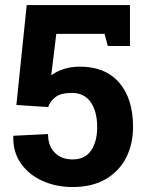

<svg xmlns="http://www.w3.org/2000/svg" viewBox="-20 -731 573 761"><path d="M267.6 10.3Q202.6 10.3 148.7 -13.9Q94.7 -38.1 63 -83Q31.2 -127.9 32.7 -190.4L33.7 -192.9L170.4 -199.7Q170.4 -152.3 197.3 -125.7Q224.1 -99.1 267.6 -99.1Q317.4 -99.1 341.3 -134.8Q365.2 -170.4 365.2 -227.1Q365.2 -288.6 339.8 -325.7Q314.5 -362.8 264.2 -362.8Q223.6 -362.8 201.9 -347.7Q180.2 -332.5 170.9 -306.6L44.9 -314.9L85.9 -710.9H495.1V-548.8H407.2L394.5 -596.7H203.1L183.1 -432.6Q203.1 -447.3 231 -456.8Q258.8 -466.3 292.5 -466.8Q395 -468.3 451.2 -404.8Q507.3 -341.3 507.3 -228Q507.3 -159.7 479.7 -105.7Q452.1 -51.8 398.7 -20.8Q345.2 10.3 267.6 10.3Z"/></svg>

Font: Roboto Slab
Style: Bold
Weight: 700
Designer: Google
Version: Version 2.000; ttfautohint (v1.8.1.43-b0c9)